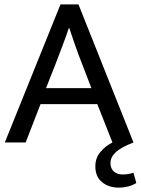

<svg xmlns="http://www.w3.org/2000/svg" viewBox="-20 -650 642 876"><path d="M256 -630H338L589 0Q532 22 508 44.5Q484 67 484 94Q484 119 499.5 132.5Q515 146 539 146Q568 146 589 138L602 185Q567 206 522 206Q476 206 445.5 181Q415 156 415 109Q415 71 438 43.5Q461 16 493 0L424 -175H165L97 0H2ZM190 -248H397L355 -357Q338 -400 324 -440Q310 -480 296 -522H294Q280 -480 265 -441Q250 -402 233 -357Z"/></svg>

Font: Ek Mukta
Style: Regular
Weight: 400
Designer: Girish Dalvi and Yashodeep Gholap
Foundry: Ek Type
Version: Version 2.538;PS 1.001;hotconv 16.6.51;makeotf.lib2.5.65220;